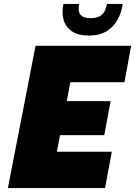

<svg xmlns="http://www.w3.org/2000/svg" viewBox="-20 -952 684 972"><path d="M20 0 160 -720H644L610 -536H336L318 -440H540L508 -268H284L268 -184H546L512 0ZM430 -772Q374 -772 342.5 -794.5Q311 -817 301.5 -853.5Q292 -890 301 -932H381Q365 -860 438 -860Q477 -860 496.5 -878Q516 -896 521 -932H601Q596 -892 577 -855.5Q558 -819 522 -795.5Q486 -772 430 -772Z"/></svg>

Font: Kufam Black
Style: Italic
Weight: 900
Italic angle: -11°
Designer: Artur Schmal
Foundry: Original Type
Version: Version 1.301; ttfautohint (v1.8.3)